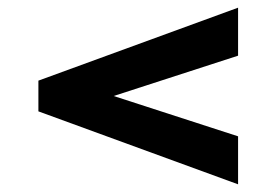

<svg xmlns="http://www.w3.org/2000/svg" viewBox="-20 -560 720 500"><path d="M80 -270 600 -80V-205L276 -310L600 -415V-540L80 -350Z"/></svg>

Font: Gully SemiBold
Style: Regular
Weight: 600
Designer: jaikishan Patel
Foundry: MagicType
Version: Version 1.000;Glyphs 3.2 (3242)